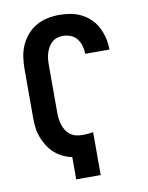

<svg xmlns="http://www.w3.org/2000/svg" viewBox="-84 -804 668 865"><g transform="rotate(-10 250.0 -371.5)"><path d="M194 0V-102Q172 -106 151 -116.5Q130 -127 113 -142.5Q96 -158 84 -177.5Q72 -197 64 -218.5Q56 -240 53.5 -263Q51 -286 51 -309V-530Q51 -557 55 -584.5Q59 -612 70 -637Q81 -662 99.5 -683.5Q118 -705 142 -718.5Q166 -732 193 -737.5Q220 -743 247 -743Q273 -743 298.5 -738.5Q324 -734 347 -722.5Q370 -711 389 -692.5Q408 -674 419.5 -651Q431 -628 437 -602.5Q443 -577 443 -551Q443 -551 443 -551Q443 -551 443 -550H332Q332 -551 332 -551Q332 -551 332 -551Q332 -569 327 -586.5Q322 -604 311 -618.5Q300 -633 282.5 -640Q265 -647 247 -647Q234 -647 220.5 -643Q207 -639 197 -630Q187 -621 180 -609Q173 -597 169 -584Q165 -571 163.5 -557.5Q162 -544 162 -530V-309Q162 -295 164 -280.5Q166 -266 170.5 -252.5Q175 -239 183 -227Q191 -215 203 -206.5Q215 -198 229 -195Q243 -192 258 -192Q270 -192 282 -193Q294 -194 306 -196V0Z"/></g></svg>

Font: Iosevka SS04
Style: Bold
Weight: 700
Monospace: yes
Designer: Belleve Invis
Foundry: Belleve Invis
Version: Version 19.0.0; ttfautohint (v1.8.4)